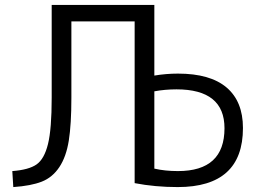

<svg xmlns="http://www.w3.org/2000/svg" viewBox="-20 -750 1052 780"><path d="M607 -65Q650 -55 703 -55Q892 -55 892 -229Q892 -387 697 -387Q650 -387 607 -379ZM607 -443Q655 -451 703 -451Q834 -451 900.5 -394.5Q967 -338 967 -230Q967 10 702 10Q610 10 527 -6V-663H270V-353Q270 -245 259.5 -179Q249 -113 221 -71Q193 -29 149.5 -12Q106 5 34 10L30 -55Q97 -60 128.5 -82Q160 -104 175 -165Q190 -226 190 -353V-730H607Z"/></svg>

Font: M PLUS 1p
Style: Regular
Weight: 400
Version: Version 1.062